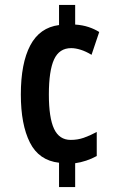

<svg xmlns="http://www.w3.org/2000/svg" viewBox="-20 -795 489 774"><path d="M283 -696Q313 -694 337 -686Q361 -678 380 -666L349 -574Q326 -588 305 -594.5Q284 -601 267 -601Q219 -601 198 -555.5Q177 -510 177 -414Q177 -320 198 -275.5Q219 -231 265 -231Q293 -231 317.5 -239.5Q342 -248 370 -263V-166Q350 -155 327.5 -147.5Q305 -140 283 -137V-41H218V-139Q137 -148 100.5 -220.5Q64 -293 64 -414Q64 -540 102 -612Q140 -684 218 -694V-775H283Z"/></svg>

Font: Noto Sans Tamil UI ExtraCondensed SemiBold
Style: Regular
Weight: 600
Width: 2
Designer: Jelle Bosma - Monotype Design Team
Foundry: Monotype Imaging Inc.
Version: Version 2.004; ttfautohint (v1.8.4.7-5d5b)